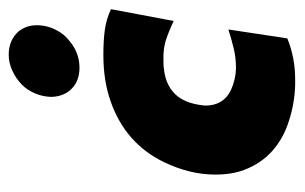

<svg xmlns="http://www.w3.org/2000/svg" viewBox="-146 -528 682 430"><g transform="rotate(-90 195.0 -313.0)"><path d="M233.5 7H218.5Q177 5.5 139 -7Q100.5 -19 72.2 -44Q44 -69 29.5 -107Q19 -135 19 -172Q19 -229 47 -287Q88.5 -372.5 181 -405.5Q227.5 -422.5 287 -422.5Q320 -422.5 343.2 -419.2Q366.5 -416 389.5 -405.5L363 -265Q340 -276 318.5 -283Q301 -288 281 -288Q259.5 -288 257 -287Q225 -284 205 -267Q178 -245.5 173.5 -194.5Q173.5 -153.5 208 -137Q232 -126 257 -125.5Q280 -125.5 300 -130.2Q320 -135 344 -142.5L324 -10.5Q280.5 7 233.5 7ZM258.5 -476Q229.5 -476 212 -492.8Q194.5 -509.5 193 -537.5Q193 -556.5 200.5 -574.8Q208 -593 221.2 -605.8Q234.5 -618.5 252 -626.5Q269.5 -634.5 287 -634.5Q320.5 -634.5 340 -612Q353.5 -594.5 353.5 -572Q353.5 -546.5 341 -525Q333 -510 319 -499Q292 -476 258.5 -476Z"/></g></svg>

Font: Lucymar Sans ExtraBold
Style: Italic
Weight: 800
Italic angle: -10°
Foundry: The League of Moveable Type (original font) / Main changes by Cristiano Sobral with portions from Mirco Monsees
Version: Version 2.00;August 30, 2020;FontCreator 13.0.0.2681 64-bit